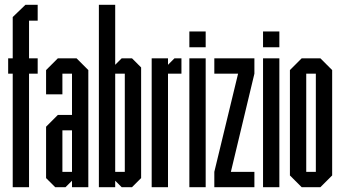

<svg xmlns="http://www.w3.org/2000/svg" viewBox="-20 -780 1426 800"><path d="M33 0V-473H14V-537H33V-709L86 -760H137V-694H101V-537H137V-473H101V0Z M280 0V-27L253 0H210L172 -38V-252L221 -301H280V-473H240V-387H172V-488L221 -537H299L348 -488V0ZM280 -237H240V-64H280Z M487 0 460 -27V0H392V-760H460V-510L487 -537H530L568 -499V-38L530 0ZM500 -473H460V-64H500Z M612 0V-537H680V-510L707 -537H736V-473H680V0Z M769 -583V-649H837V-583ZM769 0V-537H837V0Z M873 0V-64L972 -473H873V-537H1040V-473L942 -64H1040V0Z M1076 -583V-649H1144V-583ZM1076 0V-537H1144V0Z M1237 0 1188 -49V-488L1237 -537H1315L1364 -488V-49L1315 0ZM1296 -473H1256V-64H1296Z"/></svg>

Font: Commune Nuit Debout
Style: Regular
Weight: 400
Designer: Sébastien Marchal
Foundry: Sébastien Marchal
Version: Version 1.003;PS 1.3;hotconv 1.0.88;makeotf.lib2.5.647800